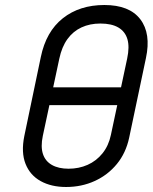

<svg xmlns="http://www.w3.org/2000/svg" viewBox="-20 -736 610 767"><path d="M183 -387 168 -316H457L471 -387ZM143 -508 77 -192Q64 -127 82 -81.5Q100 -36 142.5 -12.5Q185 11 244 11Q306 11 358.5 -13Q411 -37 447 -81Q483 -125 496 -186L563 -504Q584 -602 540.5 -659Q497 -716 397 -716Q298 -716 231 -663Q164 -610 143 -508ZM151 -193 217 -502Q227 -549 249.5 -580Q272 -611 305.5 -626.5Q339 -642 381 -642Q426 -642 453 -626Q480 -610 489 -579.5Q498 -549 488 -502L423 -197Q414 -154 389.5 -123.5Q365 -93 330 -77.5Q295 -62 254 -62Q214 -62 187.5 -77Q161 -92 151.5 -121Q142 -150 151 -193Z"/></svg>

Font: Advent Pro Medium
Style: Italic
Weight: 500
Italic angle: -12°
Version: Version 3.000